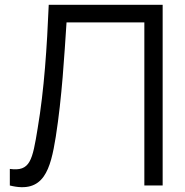

<svg xmlns="http://www.w3.org/2000/svg" viewBox="-20 -770 768 797"><path d="M655.2 -750H182.3C175 -576 163.5 -397.9 136.5 -238.5C114.6 -103.1 105.2 -57.3 20.8 -68.8V0C162.5 35.4 189.6 -66.7 211.5 -202.1C237.5 -367.7 246.9 -538.5 256.2 -677.1H579.2V0H655.2Z"/></svg>

Font: Manrope3
Style: Regular
Weight: 400
Width: 4
Designer: Mikhail Sharanda
Foundry: Mikhail Sharanda
Version: Version 3.000;PS 003.000;hotconv 1.0.88;makeotf.lib2.5.64775